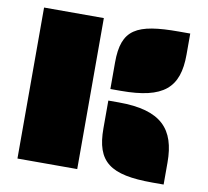

<svg xmlns="http://www.w3.org/2000/svg" viewBox="-75 -748 899 831"><g transform="rotate(10 374.5 -332.5)"><path d="M53.2 -1H315.9V-664.6H53.2ZM397 -367.2H442.9C630.4 -367.2 695.8 -424.8 695.8 -571.3V-663.6H646.5C460 -663.6 397 -630.4 397 -483.9ZM397 -194.3C397 -47.4 460 0 646.5 0H695.8V-96.7C695.8 -243.2 630.4 -316.4 442.9 -316.4H397Z"/></g></svg>

Font: Plaster
Style: Regular
Weight: 400
Designer: Eben Sorkin
Foundry: Eben Sorkin
Version: Version 1.007